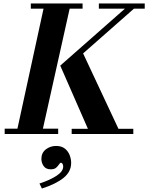

<svg xmlns="http://www.w3.org/2000/svg" viewBox="-20 -774 856 1109"><path d="M74 0 238 -754H389L221 0ZM7 0V-31H316V0ZM394 0V-30H750V0ZM497 -9 328 -395 457 -472 674 -9ZM158 -724V-754H457V-724ZM328 -395 713 -734H765L380 -395ZM551 -724V-754H816V-724ZM222 315 208 286Q269 266 307 241Q345 216 345 188Q345 177 340.5 171.5Q336 166 332 166Q327 166 321 175.5Q315 185 304.5 194.5Q294 204 273 204Q245 204 232 185Q219 166 219 144Q219 109 244.5 89Q270 69 304 69Q336 69 355 84.5Q374 100 382.5 122.5Q391 145 391 167Q391 218 347 253.5Q303 289 222 315Z"/></svg>

Font: Libre Bodoni
Style: Bold Italic
Weight: 700
Italic angle: -13°
Version: Version 2.005;gftools[0.9.23]